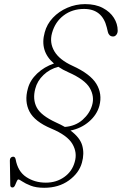

<svg xmlns="http://www.w3.org/2000/svg" viewBox="-20 -733 592 934"><path d="M195 180.5Q155.5 180.5 129.5 170.2Q103.5 160 88.8 150Q74 140 69.5 140Q65 140 61.2 149.8Q57.5 159.5 52.8 169.2Q48 179 41 179Q30.5 179 30 168L28 48Q28 32 41.5 29.5Q53 27.5 56 41.5Q66.5 101 107.8 128.2Q149 155.5 203 155.5Q254 155.5 292.5 128.2Q331 101 343.5 55Q357 9.5 332.2 -32.8Q307.5 -75 229.5 -107.5Q148.5 -141.5 123.2 -190.8Q98 -240 115.5 -302Q126 -342.5 160.5 -375.2Q195 -408 242.5 -424Q172 -484.5 197.5 -575.5Q208 -615.5 237.2 -646.5Q266.5 -677.5 307.5 -695.2Q348.5 -713 394 -713Q445 -713 480.2 -694.2Q515.5 -675.5 534 -646.2Q552.5 -617 552.5 -584Q552.5 -572 546 -563.8Q539.5 -555.5 530.5 -555.5Q519.5 -555.5 513.2 -561.8Q507 -568 505 -576.5L499.5 -599.5Q477.5 -689.5 389 -689.5Q331.5 -689.5 289.8 -658Q248 -626.5 233 -572Q220 -525 244.5 -483.5Q269 -442 332.5 -413Q419.5 -373.5 449 -324.8Q478.5 -276 463.5 -218.5Q451.5 -174.5 413.2 -141.5Q375 -108.5 323 -98Q369.5 -63.5 380.2 -24.5Q391 14.5 378.5 58.5Q364.5 109 315 144.8Q265.5 180.5 195 180.5ZM253 -137Q276.5 -126.5 295.5 -115.5Q347 -119.5 381.8 -150.2Q416.5 -181 428 -221Q440.5 -263.5 416.8 -304.8Q393 -346 312.5 -381.5Q285 -393.5 264 -408Q222 -397.5 191.5 -368.2Q161 -339 151.5 -301Q138 -250 158.5 -210.5Q179 -171 253 -137Z"/></svg>

Font: Fraunces 9pt S050 Thin
Style: Italic
Weight: 100
Italic angle: -16°
Version: Version 1.000; ttfautohint (v1.8.3)